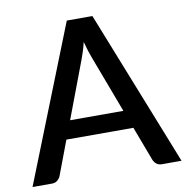

<svg xmlns="http://www.w3.org/2000/svg" viewBox="-82 -798 851 875"><g transform="rotate(-10 343.0 -360.0)"><path d="M466.5 -270 367.5 -533Q355.5 -563.5 343 -610.5Q337.5 -587 331 -567.2Q324.5 -547.5 319 -532.5L220 -270ZM688 0H597.5Q582 0 572.5 -7.8Q563 -15.5 558 -27L498 -186H188L128 -27Q124 -17 114 -8.5Q104 0 89 0H-1.5L284 -720H402.5Z"/></g></svg>

Font: LatoLatin Semibold
Style: Regular
Weight: 600
Designer: Lukasz Dziedzic with Adam Twardoch and Botio Nikoltchev
Foundry: tyPoland Lukasz Dziedzic
Version: Version 2.015; 2015-08-06; http://www.latofonts.com/